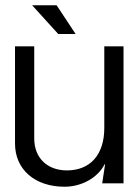

<svg xmlns="http://www.w3.org/2000/svg" viewBox="-20 -696 526 729"><path d="M225 13C290 13 351 -21 377 -72H379L368 0H449V-520H376V-210C376 -109 323 -49 234 -49C159 -49 110 -97 110 -170V-520H37V-151C37 -52 113 13 225 13ZM102 -676 201 -567H267L195 -676Z"/></svg>

Font: Non Bureau Light
Style: Regular
Weight: 300
Designer: Jona Saucedo
Foundry: Non Foundry
Version: Version 1.000;FEAKit 1.0